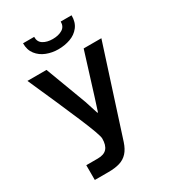

<svg xmlns="http://www.w3.org/2000/svg" viewBox="-221 -1051 1042 1165"><g transform="rotate(-30 300.0 -468.0)"><path d="M92.5 -103.5H173Q217 -103.5 237.2 -126.2Q257.5 -149 257.5 -195.5Q257.5 -221.5 196.5 -365.2Q135.5 -509 39 -725H172.5L280 -438.5L310 -345.5H314L343.5 -437.5L433 -725H557L359.5 -111.5Q345.5 -69 323 -44.5Q300.5 -20 267.8 -10Q235 0 187.5 0H92.5ZM130 -936H208Q207 -901 233.5 -884.5Q260 -868 300 -868Q341 -868 367.8 -884.5Q394.5 -901 394 -936H470Q470.5 -887.5 446.2 -856.2Q422 -825 382.8 -811Q343.5 -797 298 -797Q255.5 -797 216.8 -812Q178 -827 153.8 -858.2Q129.5 -889.5 130 -936Z"/></g></svg>

Font: JuliaMono SemiBold
Style: Regular
Weight: 600
Monospace: yes
Designer: cormullion
Foundry: corm
Version: Version 0.055; ttfautohint (v1.8.4)